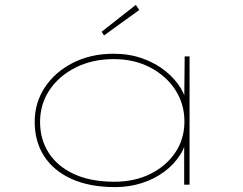

<svg xmlns="http://www.w3.org/2000/svg" viewBox="-20 -756 993 786"><path d="M452 10Q347 10 273 -23.5Q199 -57 160.5 -117Q122 -177 122 -257Q122 -336 164 -399Q206 -462 279 -499Q352 -536 445 -536Q510 -536 564 -516.5Q618 -497 657.5 -465Q697 -433 720 -395Q743 -357 744 -321L734 -320L736 -525H756V0H734V-192L748 -210Q743 -163 718 -123Q693 -83 652.5 -53Q612 -23 560.5 -6.5Q509 10 452 10ZM448 -12Q531 -12 595.5 -44Q660 -76 697.5 -131.5Q735 -187 735 -259Q735 -330 698 -387.5Q661 -445 595.5 -479.5Q530 -514 446 -514Q358 -514 289.5 -479.5Q221 -445 182.5 -387Q144 -329 144 -257Q144 -185 180 -129.5Q216 -74 284 -43Q352 -12 448 -12ZM406 -611 396 -626 536 -736 550 -715Z"/></svg>

Font: Lexend Zetta Thin
Style: Regular
Weight: 250
Version: Version 1.007